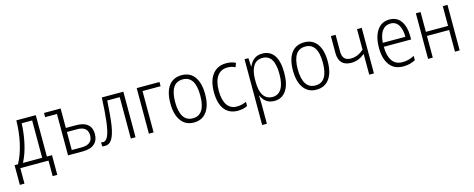

<svg xmlns="http://www.w3.org/2000/svg" viewBox="-35 -1236 5345 2165"><g transform="rotate(-15 2637.0 -153.0)"><path d="M390 -49H450V181H396V0H67V181H13V-49H53Q106 -147 133.5 -271.5Q161 -396 163 -532H390ZM213 -485Q208 -364 182.5 -250.5Q157 -137 111 -49H335V-485Z M680 -305H801Q889 -305 934 -266.5Q979 -228 979 -156Q979 -81 933 -40.5Q887 0 797 0H624V-483H486V-532H680ZM680 -258V-47H795Q923 -47 923 -154Q923 -258 799 -258Z M1357 0V-483H1211Q1201 -304 1185.5 -201.5Q1170 -99 1139.5 -47Q1109 5 1055 5Q1033 5 1022 1V-46Q1030 -42 1046 -42Q1082 -42 1104.5 -95Q1127 -148 1140 -254Q1153 -360 1161 -532H1412V0Z M1834 -483H1623V0H1568V-532H1834Z M2092 10Q1996 10 1943 -63.5Q1890 -137 1890 -267Q1890 -399 1942.5 -470.5Q1995 -542 2094 -542Q2192 -542 2244 -469.5Q2296 -397 2296 -267Q2296 -136 2243.5 -63Q2191 10 2092 10ZM2093 -39Q2239 -39 2239 -267Q2239 -493 2094 -493Q2019 -493 1982.5 -435.5Q1946 -378 1946 -267Q1946 -157 1982.5 -98Q2019 -39 2093 -39Z M2397 -262Q2397 -396 2454.5 -469Q2512 -542 2613 -542Q2677 -542 2723 -518L2706 -471Q2664 -492 2615 -492Q2538 -492 2496 -432.5Q2454 -373 2454 -263Q2454 -157 2492.5 -98Q2531 -39 2608 -39Q2663 -39 2718 -64V-15Q2671 10 2605 10Q2504 10 2450.5 -60.5Q2397 -131 2397 -262Z M3220 -269Q3220 -134 3170.5 -62Q3121 10 3033 10Q2976 10 2938.5 -18Q2901 -46 2883 -91H2879Q2882 -51 2882 -1V236H2827V-532H2872L2878 -433H2881Q2901 -483 2939 -512.5Q2977 -542 3035 -542Q3125 -542 3172.5 -473Q3220 -404 3220 -269ZM2882 -282V-254Q2882 -148 2918 -93.5Q2954 -39 3024 -39Q3091 -39 3127.5 -97Q3164 -155 3164 -269Q3164 -494 3026 -494Q2955 -494 2919 -439Q2883 -384 2882 -282Z M3523 10Q3427 10 3374 -63.5Q3321 -137 3321 -267Q3321 -399 3373.5 -470.5Q3426 -542 3525 -542Q3623 -542 3675 -469.5Q3727 -397 3727 -267Q3727 -136 3674.5 -63Q3622 10 3523 10ZM3524 -39Q3670 -39 3670 -267Q3670 -493 3525 -493Q3450 -493 3413.5 -435.5Q3377 -378 3377 -267Q3377 -157 3413.5 -98Q3450 -39 3524 -39Z M3890 -337Q3890 -281 3915 -255Q3940 -229 3989 -229Q4068 -229 4140 -291V-532H4195V0H4140V-242Q4103 -212 4064.5 -196.5Q4026 -181 3979 -181Q3908 -181 3871.5 -220Q3835 -259 3835 -334V-532H3890Z M4699 -301V-261H4380Q4381 -152 4421.5 -95.5Q4462 -39 4540 -39Q4579 -39 4611 -47.5Q4643 -56 4679 -75V-24Q4646 -7 4612 1.5Q4578 10 4537 10Q4432 10 4378 -63Q4324 -136 4324 -263Q4324 -391 4375 -466.5Q4426 -542 4520 -542Q4608 -542 4653.5 -475Q4699 -408 4699 -301ZM4381 -307H4644Q4645 -391 4613.5 -443Q4582 -495 4520 -495Q4459 -495 4423 -447Q4387 -399 4381 -307Z M4882 -301H5141V-532H5196V0H5141V-253H4882V0H4827V-532H4882Z"/></g></svg>

Font: Noto Sans UI NarrowLight
Style: Regular
Weight: 300
Width: 4
Designer: Monotype Design Team
Foundry: Monotype Imaging Inc.
Version: Version 1.001